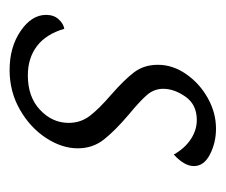

<svg xmlns="http://www.w3.org/2000/svg" viewBox="-55 -402 470 400"><g transform="rotate(90 180.0 -202.0)"><path d="M11 -63Q11 -79 20 -89Q29 -99 40 -101Q51 -63 76 -44Q101 -25 137 -25Q182 -25 209 -50.5Q236 -76 236 -110Q236 -135 221.5 -154Q207 -173 178 -198Q146 -226 130.5 -246.5Q115 -267 115 -296Q115 -327 134.5 -355Q154 -383 184.5 -400Q215 -417 248 -417Q277 -417 301.5 -404.5Q326 -392 326 -371Q326 -351 302 -329Q289 -352 270 -364.5Q251 -377 230 -377Q198 -377 181.5 -353.5Q165 -330 165 -307Q165 -288 178 -273Q191 -258 219 -235Q253 -206 271 -183Q289 -160 289 -129Q289 -96 267.5 -63Q246 -30 208.5 -8.5Q171 13 126 13Q78 13 44.5 -10Q11 -33 11 -63Z"/></g></svg>

Font: Charmonman
Style: Regular
Weight: 400
Designer: Ekaluck Peanpanawate
Foundry: Cadson Demak Co.,Ltd.
Version: Version 1.000; ttfautohint (v1.6)